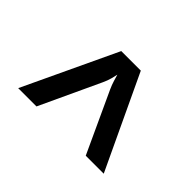

<svg xmlns="http://www.w3.org/2000/svg" viewBox="-134 -763 868 868"><g transform="rotate(-45 300.0 -329.5)"><path d="M76 -56V-171L366 -305Q386 -314 405.5 -320Q425 -326 436 -329Q425 -331 405 -336.5Q385 -342 366 -351L76 -486V-603L524 -392V-267Z"/></g></svg>

Font: NKDuy Mono
Style: Bold
Weight: 700
Monospace: yes
Designer: NKDuy
Foundry: NKDuy
Version: Version 2.251; ttfautohint (v1.8.4.7-5d5b)